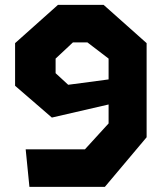

<svg xmlns="http://www.w3.org/2000/svg" viewBox="-20 -750 660 770"><path d="M395.5 -730.5H212.5L40.5 -577V-406L188 -278.5L415.5 -331V-255L320.5 -151H83L98 -0.5H400.5L568 -199.5V-577ZM203 -456.5V-515L272.5 -580H330.5L415.5 -515V-431.5L253.5 -410Z"/></svg>

Font: Monaspace Krypton ExtraBold
Style: Regular
Weight: 800
Designer: Riley Cran & the Lettermatic Team
Foundry: Lettermatic
Version: Version 1.101 (Monaspace Krypton)